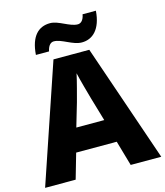

<svg xmlns="http://www.w3.org/2000/svg" viewBox="-133 -1080 972 1129"><g transform="rotate(-15 353.5 -515.5)"><path d="M150 -820H230C238 -859 256 -870 272 -870C320 -870 375 -821 431 -821C497 -821 550 -869 558 -980H477C470 -941 451 -930 435 -930C386 -930 330 -979 278 -979C208 -979 158 -933 150 -820ZM521 -51H707L461 -768H243L0 -51H186L230 -204H477ZM397 -489 439 -346H269L311 -489C320 -523 344 -610 353 -654C363 -610 387 -524 397 -489Z"/></g></svg>

Font: Noto Sans Tamil UI ExtraBold
Style: Regular
Weight: 800
Designer: Jelle Bosma - Monotype Design Team
Foundry: Monotype Imaging Inc.
Version: Version 2.004